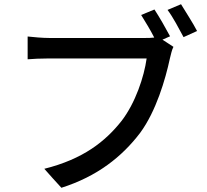

<svg xmlns="http://www.w3.org/2000/svg" viewBox="-20 -862 980 910"><path d="M877 -779C863 -802 849 -825 838 -842L774 -815C787 -798 801 -775 814 -752C827 -729 839 -706 850 -686L914 -715C905 -733 891 -756 877 -779ZM446 -585C547 -585 647 -585 675 -585C663 -498 622 -375 557 -290C479 -191 374 -108 190 -62L230 -17L271 28C441 -26 558 -119 644 -232C720 -335 764 -486 785 -584C790 -603 794 -625 802 -640L750 -674L786 -690C767 -726 735 -782 712 -817L649 -791C668 -760 693 -720 711 -684C696 -682 681 -682 668 -682C621 -682 274 -682 213 -682C182 -682 138 -686 111 -689V-581C135 -583 173 -585 212 -585C243 -585 345 -585 446 -585Z"/></svg>

Font: GenSekiGothic2 TW M
Style: Regular
Weight: 500
Version: Version 2.100;PS 2.1;hotconv 16.6.51;makeotf.lib2.5.65220 DE